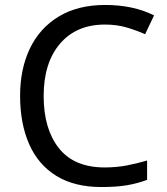

<svg xmlns="http://www.w3.org/2000/svg" viewBox="-20 -744 672 774"><path d="M403 -645Q288 -645 222 -568Q156 -491 156 -357Q156 -224 217.5 -146.5Q279 -69 402 -69Q449 -69 491 -77Q533 -85 573 -97V-19Q533 -4 490.5 3Q448 10 389 10Q280 10 207 -35Q134 -80 97.5 -163Q61 -246 61 -358Q61 -466 100.5 -548.5Q140 -631 217 -677.5Q294 -724 404 -724Q517 -724 601 -682L565 -606Q532 -621 491.5 -633Q451 -645 403 -645Z"/></svg>

Font: Noto Sans Cypro Minoan
Style: Regular
Weight: 400
Designer: David Williams
Foundry: David Williams
Version: Version 1.503; ttfautohint (v1.8.4.7-5d5b)